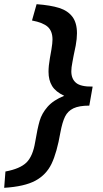

<svg xmlns="http://www.w3.org/2000/svg" viewBox="-46 -747 491 918"><path d="M295 -406Q295 -424 300 -448.5Q305 -473 306 -481Q310 -497 316 -529Q322 -562 322 -588Q322 -638 300 -667Q278 -696 237 -709Q196 -722 129 -727L107 -649Q160 -639 182.5 -618.5Q205 -598 205 -558Q205 -541 200 -511Q199 -505 192.5 -468.5Q186 -432 186 -404Q186 -364 203 -336Q220 -308 261 -289Q209 -268 181.5 -236.5Q154 -205 143.5 -169Q133 -133 122 -67Q111 0 80.5 30Q50 60 -20 73L-26 151Q71 145 123 117Q175 89 200.5 36Q226 -17 243 -115Q252 -163 265 -189.5Q278 -216 305 -229Q332 -242 381 -242L397 -333Q340 -332 317.5 -351Q295 -370 295 -406Z"/></svg>

Font: Geom Medium
Style: Italic
Weight: 500
Italic angle: -10°
Version: Version 1.102